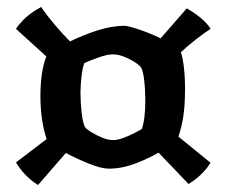

<svg xmlns="http://www.w3.org/2000/svg" viewBox="-20 -564 650 551"><path d="M89 -33Q67 -47 50.5 -65Q34 -83 26 -98L114 -165Q106 -187 101 -219Q96 -251 96 -288Q96 -359 113 -402L26 -481Q30 -489 47 -507Q64 -525 98 -544Q115 -519 138 -492Q161 -465 181 -445Q217 -463 259 -476.5Q301 -490 337 -490Q347 -490 378.5 -479.5Q410 -469 441 -454L516 -540Q547 -522 564 -505.5Q581 -489 584 -481Q564 -468 540.5 -449.5Q517 -431 499 -414Q504 -401 507.5 -372.5Q511 -344 511 -310Q511 -261 506 -229.5Q501 -198 492 -172L584 -97Q577 -84 560 -66.5Q543 -49 521 -36L435 -126Q404 -108 366.5 -94Q329 -80 292 -80Q271 -80 236 -94Q201 -108 169 -125ZM304 -162Q318 -162 335 -168.5Q352 -175 366.5 -182.5Q381 -190 387 -194Q392 -208 394.5 -228.5Q397 -249 397 -274Q397 -306 394 -332Q391 -358 386 -368Q384 -374 370 -383.5Q356 -393 338 -400.5Q320 -408 303 -408Q288 -408 262.5 -399Q237 -390 222 -383Q217 -370 214 -345Q211 -320 211 -298Q211 -271 214 -243Q217 -215 223 -201Q226 -195 240 -186Q254 -177 272 -169.5Q290 -162 304 -162Z"/></svg>

Font: Texturina Black
Style: Regular
Weight: 900
Designer: Guillermo Torres Carreño
Foundry: Omnibus-Type
Version: Version 1.002; ttfautohint (v1.8.3)